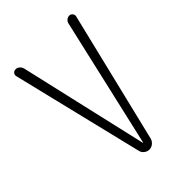

<svg xmlns="http://www.w3.org/2000/svg" viewBox="-213 -828 926 926"><g transform="rotate(-45 250.0 -365.0)"><path d="M209 -32.2 45.9 -704.1Q43 -713.9 49.3 -722.2Q55.7 -730.5 67.4 -730.5Q78.1 -730.5 86.9 -722.7Q95.7 -714.8 98.6 -704.1L250 -45.9Q250 -44.9 251 -44.9Q252 -44.9 252 -45.9L403.3 -705.1Q405.3 -715.8 413.6 -723.1Q421.9 -730.5 433.6 -730.5Q442.4 -730.5 449.2 -722.7Q456.1 -714.8 454.1 -705.1L291 -32.2Q287.1 -18.6 275.4 -9.3Q263.7 0 249.5 0Q235.4 0 223.6 -9.3Q211.9 -18.6 209 -32.2Z"/></g></svg>

Font: Rounded-L Mgen+ 1m light
Style: Regular
Weight: 200
Designer: [Source Han Sans]
Ryoko NISHIZUKA  (kana & ideographs); Paul D. Hunt (Latin, Greek & Cyrillic); Wenlong ZHANG  (bopomofo
Version: Version 1.059.20150602